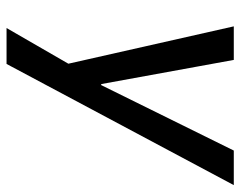

<svg xmlns="http://www.w3.org/2000/svg" viewBox="-92 -444 717 572"><g transform="rotate(90 266.0 -158.5)"><path d="M64 180 180 -21 178 30 59 -497H159L231 -102H234L429 -497H532L171 180Z"/></g></svg>

Font: Nunito Sans 7pt SemiCondensed Medium
Style: Italic
Weight: 500
Width: 4
Italic angle: -9°
Designer: Vernon Adams
Foundry: Vernon Adams
Version: Version 3.101;gftools[0.9.27]